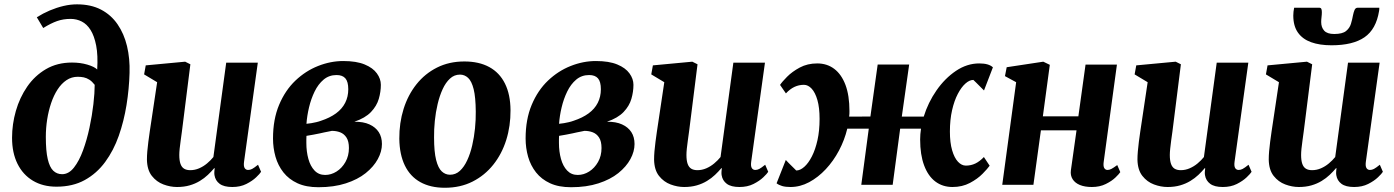

<svg xmlns="http://www.w3.org/2000/svg" viewBox="-20 -851 6420 884"><path d="M240 8.5Q177.5 8.5 131.5 -19Q85.5 -46.5 60.5 -97Q35.5 -147.5 35.5 -216.5Q35.5 -279 53 -340.2Q70.5 -401.5 105.2 -452Q140 -502.5 191.8 -532.8Q243.5 -563 311.5 -563Q350 -563 382.2 -553.5Q414.5 -544 427.5 -531Q431.5 -596.5 422.8 -641.2Q414 -686 397 -713Q380 -740 356.2 -752Q332.5 -764 305 -764Q271.5 -764 243 -754Q214.5 -744 179 -722L149.5 -771.5Q178 -789.5 209.2 -802.8Q240.5 -816 272.2 -823.5Q304 -831 334.5 -831Q398.5 -831 445 -806.8Q491.5 -782.5 521.2 -739.2Q551 -696 564.8 -638.8Q578.5 -581.5 576.5 -515.5Q574.5 -442 562.5 -367.5Q550.5 -293 526.8 -225.5Q503 -158 464.2 -105.2Q425.5 -52.5 370.2 -22Q315 8.5 240 8.5ZM266 -49Q296.5 -49 320.5 -79.5Q344.5 -110 362.2 -158.5Q380 -207 392 -263Q404 -319 410 -371.5Q416 -424 416 -460.5Q404 -476 391.5 -484Q379 -492 365.8 -494.8Q352.5 -497.5 338 -497.5Q309.5 -497.5 286.2 -482Q263 -466.5 245.2 -439.2Q227.5 -412 215.5 -376.5Q203.5 -341 197.2 -301.2Q191 -261.5 191 -220.5Q191 -156 199.8 -118.5Q208.5 -81 225.2 -65Q242 -49 266 -49Z M795 10Q764 10 732.5 -1.8Q701 -13.5 679.2 -41Q657.5 -68.5 656.5 -116Q656.5 -133.5 658.2 -154.2Q660 -175 663 -198.2Q666 -221.5 669.5 -245.5Q673 -269.5 676.5 -292L703.5 -472.5L643.5 -508.5L651 -550L832.5 -567L856.5 -555L823 -288.5Q820.5 -267 817.5 -245.2Q814.5 -223.5 811.8 -203.5Q809 -183.5 807.2 -166.5Q805.5 -149.5 805.5 -137.5Q805.5 -112 811 -96.5Q816.5 -81 827.8 -74.2Q839 -67.5 856 -67.5Q877 -67.5 896.8 -76Q916.5 -84.5 933.2 -98.5Q950 -112.5 962.5 -128L1021.5 -562.5H1167L1103.5 -105.5Q1101 -86 1106.5 -77.2Q1112 -68.5 1122.5 -68.5Q1131.5 -68.5 1140.8 -73.2Q1150 -78 1168 -92.5L1182 -60Q1177 -51.5 1159.5 -34.8Q1142 -18 1114.2 -4Q1086.5 10 1049.5 10Q1011 10 991.2 -4.8Q971.5 -19.5 967.5 -44.5Q967 -47 966.8 -50.8Q966.5 -54.5 966.8 -58.8Q967 -63 967.5 -67.5Q968 -72 968.5 -76L966.5 -77Q953.5 -61.5 937.2 -46Q921 -30.5 900 -17.8Q879 -5 853 2.5Q827 10 795 10Z M1446 11Q1389.5 11 1349.8 -7.2Q1310 -25.5 1285 -57.2Q1260 -89 1248.5 -129.2Q1237 -169.5 1237 -213.5Q1237 -301.5 1265 -368.2Q1293 -435 1340 -479.8Q1387 -524.5 1444.5 -547.2Q1502 -570 1560.5 -570Q1621 -570 1659 -554.2Q1697 -538.5 1715.2 -513.2Q1733.5 -488 1733.5 -460.5Q1733.5 -428.5 1724 -395.8Q1714.5 -363 1688 -335.2Q1661.5 -307.5 1611.5 -290.5Q1653 -291 1681 -278.2Q1709 -265.5 1723.8 -242.8Q1738.5 -220 1738.5 -188Q1738.5 -153.5 1719.5 -118.5Q1700.5 -83.5 1663.8 -54Q1627 -24.5 1572.2 -6.8Q1517.5 11 1446 11ZM1477 -45.5Q1504.5 -45.5 1529.5 -61.2Q1554.5 -77 1570.5 -105.2Q1586.5 -133.5 1586.5 -169.5Q1586.5 -200.5 1575.2 -217.8Q1564 -235 1546.2 -241.8Q1528.5 -248.5 1508 -248.5Q1500.5 -247 1491.8 -245.2Q1483 -243.5 1473.2 -241.5Q1463.5 -239.5 1453 -237Q1438 -234 1422.8 -231Q1407.5 -228 1391 -225.5Q1390.5 -217.5 1390.5 -209.2Q1390.5 -201 1390.5 -193Q1390.5 -153 1399.8 -119.5Q1409 -86 1428.2 -65.8Q1447.5 -45.5 1477 -45.5ZM1391 -281Q1403 -282 1414 -284Q1425 -286 1436 -288.5Q1447 -291 1458 -295Q1499 -308.5 1527 -329Q1555 -349.5 1569.2 -377.5Q1583.5 -405.5 1583.5 -440Q1583.5 -475 1570.2 -490.2Q1557 -505.5 1529.5 -505.5Q1495 -505.5 1470 -484.5Q1445 -463.5 1428.5 -429.5Q1412 -395.5 1402.8 -356.5Q1393.5 -317.5 1391 -281Z M2118 -568Q2185.5 -568 2232.8 -542.2Q2280 -516.5 2305 -466.2Q2330 -416 2330.5 -343.5Q2331 -271 2310.8 -206.5Q2290.5 -142 2251.2 -92.8Q2212 -43.5 2155.8 -15Q2099.5 13.5 2028 13.5Q1962 13.5 1915.2 -12.5Q1868.5 -38.5 1844 -89Q1819.5 -139.5 1818.5 -212Q1818 -285 1838.2 -349.5Q1858.5 -414 1897.5 -463Q1936.5 -512 1992.2 -540Q2048 -568 2118 -568ZM2098 -507.5Q2071.5 -507.5 2051.8 -489.2Q2032 -471 2018 -440.5Q2004 -410 1995 -372.2Q1986 -334.5 1982 -294.5Q1978 -254.5 1978.5 -218Q1978.5 -152 1988 -114.5Q1997.5 -77 2014 -61.8Q2030.5 -46.5 2052 -46.5Q2078 -46.5 2097.5 -64.5Q2117 -82.5 2131.2 -113.2Q2145.5 -144 2154.2 -182Q2163 -220 2167 -260Q2171 -300 2170.5 -337Q2170 -403.5 2160.8 -440.5Q2151.5 -477.5 2135.2 -492.5Q2119 -507.5 2098 -507.5Z M2609 11Q2552.5 11 2512.8 -7.2Q2473 -25.5 2448 -57.2Q2423 -89 2411.5 -129.2Q2400 -169.5 2400 -213.5Q2400 -301.5 2428 -368.2Q2456 -435 2503 -479.8Q2550 -524.5 2607.5 -547.2Q2665 -570 2723.5 -570Q2784 -570 2822 -554.2Q2860 -538.5 2878.2 -513.2Q2896.5 -488 2896.5 -460.5Q2896.5 -428.5 2887 -395.8Q2877.5 -363 2851 -335.2Q2824.5 -307.5 2774.5 -290.5Q2816 -291 2844 -278.2Q2872 -265.5 2886.8 -242.8Q2901.5 -220 2901.5 -188Q2901.5 -153.5 2882.5 -118.5Q2863.5 -83.5 2826.8 -54Q2790 -24.5 2735.2 -6.8Q2680.5 11 2609 11ZM2640 -45.5Q2667.5 -45.5 2692.5 -61.2Q2717.5 -77 2733.5 -105.2Q2749.5 -133.5 2749.5 -169.5Q2749.5 -200.5 2738.2 -217.8Q2727 -235 2709.2 -241.8Q2691.5 -248.5 2671 -248.5Q2663.5 -247 2654.8 -245.2Q2646 -243.5 2636.2 -241.5Q2626.5 -239.5 2616 -237Q2601 -234 2585.8 -231Q2570.5 -228 2554 -225.5Q2553.5 -217.5 2553.5 -209.2Q2553.5 -201 2553.5 -193Q2553.5 -153 2562.8 -119.5Q2572 -86 2591.2 -65.8Q2610.5 -45.5 2640 -45.5ZM2554 -281Q2566 -282 2577 -284Q2588 -286 2599 -288.5Q2610 -291 2621 -295Q2662 -308.5 2690 -329Q2718 -349.5 2732.2 -377.5Q2746.5 -405.5 2746.5 -440Q2746.5 -475 2733.2 -490.2Q2720 -505.5 2692.5 -505.5Q2658 -505.5 2633 -484.5Q2608 -463.5 2591.5 -429.5Q2575 -395.5 2565.8 -356.5Q2556.5 -317.5 2554 -281Z M3130 10Q3099 10 3067.5 -1.8Q3036 -13.5 3014.2 -41Q2992.5 -68.5 2991.5 -116Q2991.5 -133.5 2993.2 -154.2Q2995 -175 2998 -198.2Q3001 -221.5 3004.5 -245.5Q3008 -269.5 3011.5 -292L3038.5 -472.5L2978.5 -508.5L2986 -550L3167.5 -567L3191.5 -555L3158 -288.5Q3155.5 -267 3152.5 -245.2Q3149.5 -223.5 3146.8 -203.5Q3144 -183.5 3142.2 -166.5Q3140.5 -149.5 3140.5 -137.5Q3140.5 -112 3146 -96.5Q3151.5 -81 3162.8 -74.2Q3174 -67.5 3191 -67.5Q3212 -67.5 3231.8 -76Q3251.5 -84.5 3268.2 -98.5Q3285 -112.5 3297.5 -128L3356.5 -562.5H3502L3438.5 -105.5Q3436 -86 3441.5 -77.2Q3447 -68.5 3457.5 -68.5Q3466.5 -68.5 3475.8 -73.2Q3485 -78 3503 -92.5L3517 -60Q3512 -51.5 3494.5 -34.8Q3477 -18 3449.2 -4Q3421.5 10 3384.5 10Q3346 10 3326.2 -4.8Q3306.5 -19.5 3302.5 -44.5Q3302 -47 3301.8 -50.8Q3301.5 -54.5 3301.8 -58.8Q3302 -63 3302.5 -67.5Q3303 -72 3303.5 -76L3301.5 -77Q3288.5 -61.5 3272.2 -46Q3256 -30.5 3235 -17.8Q3214 -5 3188 2.5Q3162 10 3130 10Z M3619.5 10Q3596.5 10 3581.2 5.5Q3566 1 3555.5 -7L3598 -114.5Q3603 -109 3609 -102.8Q3615 -96.5 3621.8 -90Q3628.5 -83.5 3634.5 -77.5Q3640.5 -71.5 3646 -66Q3664 -66 3683 -82.8Q3702 -99.5 3718 -130.8Q3734 -162 3743.8 -205.8Q3753.5 -249.5 3753.5 -303.5Q3753.5 -355.5 3743.5 -390.2Q3733.5 -425 3717 -442.8Q3700.5 -460.5 3681.5 -460.5Q3658 -460.5 3637.5 -450.8Q3617 -441 3598.5 -421L3571.5 -460Q3580.5 -474 3603.8 -497.5Q3627 -521 3662.2 -540Q3697.5 -559 3742.5 -559Q3788 -559 3821.2 -533.8Q3854.5 -508.5 3872.8 -459.8Q3891 -411 3891 -340Q3891 -333.5 3890.8 -327Q3890.5 -320.5 3889.5 -314L3987.5 -314.5L4021 -554H4166L4132 -314H4233Q4253 -379 4291.8 -434.8Q4330.5 -490.5 4381.5 -524.8Q4432.5 -559 4488.5 -559Q4511 -559 4526.5 -554.5Q4542 -550 4551.5 -541L4510.5 -434.5Q4505 -440 4498.8 -446.2Q4492.5 -452.5 4486 -459Q4479.5 -465.5 4473.2 -471.8Q4467 -478 4461.5 -483Q4443.5 -483 4424.8 -466.2Q4406 -449.5 4389.8 -418.5Q4373.5 -387.5 4363.5 -343.5Q4353.5 -299.5 4353.5 -245.5Q4353.5 -194 4363.8 -159Q4374 -124 4390.8 -106.2Q4407.5 -88.5 4427 -88.5Q4450.5 -88.5 4470.8 -98.2Q4491 -108 4510 -128L4536.5 -88Q4527 -74.5 4504 -51Q4481 -27.5 4445.8 -8.8Q4410.5 10 4365.5 10Q4320 10 4286.5 -15.2Q4253 -40.5 4234.8 -89.5Q4216.5 -138.5 4216.5 -209Q4216.5 -221 4217.5 -233.5Q4218.5 -246 4220.5 -258.5H4124.5L4090 0H3945.5L3980 -258.5H3881Q3868.5 -206.5 3843 -158.2Q3817.5 -110 3782.2 -72.2Q3747 -34.5 3705.5 -12.2Q3664 10 3619.5 10Z M5061.5 -105Q5059 -86 5064.2 -77.2Q5069.5 -68.5 5079 -68.5Q5087.5 -68.5 5096.5 -73Q5105.5 -77.5 5124 -91L5138 -58.5Q5133 -50.5 5116 -34Q5099 -17.5 5071.2 -3.8Q5043.5 10 5007 10Q4975 10 4952.2 0.8Q4929.5 -8.5 4918.5 -26Q4907.5 -43.5 4910.5 -66.5L4936.5 -251H4772.5L4738 0H4594.5L4658.5 -472.5L4607 -500.5L4615 -541.5L4783.5 -567L4813.5 -552.5L4781.5 -315.5H4945L4978 -553.5H5122.5Z M5355.5 10Q5324.5 10 5293 -1.8Q5261.5 -13.5 5239.8 -41Q5218 -68.5 5217 -116Q5217 -133.5 5218.8 -154.2Q5220.5 -175 5223.5 -198.2Q5226.5 -221.5 5230 -245.5Q5233.5 -269.5 5237 -292L5264 -472.5L5204 -508.5L5211.5 -550L5393 -567L5417 -555L5383.5 -288.5Q5381 -267 5378 -245.2Q5375 -223.5 5372.2 -203.5Q5369.5 -183.5 5367.8 -166.5Q5366 -149.5 5366 -137.5Q5366 -112 5371.5 -96.5Q5377 -81 5388.2 -74.2Q5399.5 -67.5 5416.5 -67.5Q5437.5 -67.5 5457.2 -76Q5477 -84.5 5493.8 -98.5Q5510.5 -112.5 5523 -128L5582 -562.5H5727.5L5664 -105.5Q5661.5 -86 5667 -77.2Q5672.5 -68.5 5683 -68.5Q5692 -68.5 5701.2 -73.2Q5710.5 -78 5728.5 -92.5L5742.5 -60Q5737.5 -51.5 5720 -34.8Q5702.5 -18 5674.8 -4Q5647 10 5610 10Q5571.5 10 5551.8 -4.8Q5532 -19.5 5528 -44.5Q5527.5 -47 5527.2 -50.8Q5527 -54.5 5527.2 -58.8Q5527.5 -63 5528 -67.5Q5528.5 -72 5529 -76L5527 -77Q5514 -61.5 5497.8 -46Q5481.5 -30.5 5460.5 -17.8Q5439.5 -5 5413.5 2.5Q5387.5 10 5355.5 10Z M5960 10Q5929 10 5897.5 -1.8Q5866 -13.5 5844.2 -41Q5822.5 -68.5 5821.5 -116Q5821.5 -133.5 5823.2 -154.2Q5825 -175 5828 -198.2Q5831 -221.5 5834.5 -245.5Q5838 -269.5 5841.5 -292L5868.5 -472.5L5808.5 -508.5L5816 -550L5997.5 -567L6021.5 -555L5988 -288.5Q5985.5 -267 5982.5 -245.2Q5979.5 -223.5 5976.8 -203.5Q5974 -183.5 5972.2 -166.5Q5970.5 -149.5 5970.5 -137.5Q5970.5 -112 5976 -96.5Q5981.5 -81 5992.8 -74.2Q6004 -67.5 6021 -67.5Q6042 -67.5 6061.8 -76Q6081.5 -84.5 6098.2 -98.5Q6115 -112.5 6127.5 -128L6186.5 -562.5H6332L6268.5 -105.5Q6266 -86 6271.5 -77.2Q6277 -68.5 6287.5 -68.5Q6296.5 -68.5 6305.8 -73.2Q6315 -78 6333 -92.5L6347 -60Q6342 -51.5 6324.5 -34.8Q6307 -18 6279.2 -4Q6251.5 10 6214.5 10Q6176 10 6156.2 -4.8Q6136.5 -19.5 6132.5 -44.5Q6132 -47 6131.8 -50.8Q6131.5 -54.5 6131.8 -58.8Q6132 -63 6132.5 -67.5Q6133 -72 6133.5 -76L6131.5 -77Q6118.5 -61.5 6102.2 -46Q6086 -30.5 6065 -17.8Q6044 -5 6018 2.5Q5992 10 5960 10ZM6053 -815.5Q6061.5 -815.5 6063.8 -809.8Q6066 -804 6066 -795Q6066 -784 6064.5 -772Q6063 -760 6063 -749.5Q6063 -725 6076.8 -709.8Q6090.5 -694.5 6123 -694.5Q6160.5 -694.5 6177.2 -708Q6194 -721.5 6200 -741.5Q6206 -761.5 6209.5 -781Q6212 -794 6216.5 -804.8Q6221 -815.5 6231.5 -815.5H6330.5Q6330.5 -812 6330.5 -808.5Q6330.5 -805 6329.5 -800.5Q6316 -716.5 6262.5 -679.5Q6209 -642.5 6110.5 -642.5Q6055.5 -642.5 6016.2 -656.8Q5977 -671 5955.8 -701.2Q5934.5 -731.5 5934.5 -779.5Q5934.5 -788 5935.5 -797.2Q5936.5 -806.5 5938.5 -815.5Z"/></svg>

Font: Merriweather 20pt ExtraBold
Style: Italic
Weight: 800
Italic angle: -7.8°
Version: Version 2.101